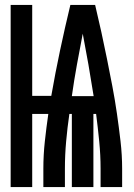

<svg xmlns="http://www.w3.org/2000/svg" viewBox="-20 -755 540 775"><path d="M23 0V-735H110V-368H187Q203 -460 222.5 -552Q242 -644 264 -735H364Q377 -681 389 -626Q401 -571 412 -516.5Q423 -462 433.5 -407Q444 -352 452 -296.5Q460 -241 466.5 -185Q473 -129 473 -74V0H386V-74Q386 -129 380.5 -184.5Q375 -240 368 -295H357V0H270V-295H260Q252 -240 247 -184.5Q242 -129 242 -74V0H155V-74Q155 -129 161 -184.5Q167 -240 175 -295H110V0ZM270 -367H358Q348 -431 337 -494Q326 -557 314 -619Q302 -557 290.5 -494Q279 -431 270 -367Z"/></svg>

Font: Iosevka Term Curly Heavy
Style: Regular
Weight: 900
Designer: Belleve Invis
Foundry: Belleve Invis
Version: Version 32.3.0